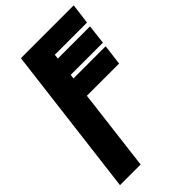

<svg xmlns="http://www.w3.org/2000/svg" viewBox="-256 -947 1033 1033"><g transform="rotate(-45 260.5 -430.0)"><path d="M170 0 227 -466H472L487 -583H242L245 -607H490L503 -718H258L261 -744H506L521 -860H119L13 0Z"/></g></svg>

Font: Ny Stormning
Style: SvKr
Weight: 900
Designer: Robert Jablonski, Mew Too
Foundry: Cannot Into Space Fonts
Version: Version 0.90